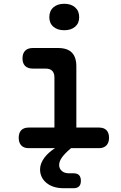

<svg xmlns="http://www.w3.org/2000/svg" viewBox="-20 -784 640 1016"><path d="M504 -109Q530 -109 543.5 -95Q557 -81 557 -55Q557 -29 543 -14.5Q529 0 504 0H356L348 7Q320 31 306.5 51Q293 71 293 89Q293 108 307 120.5Q321 133 345 133H369Q389 133 398.5 143Q408 153 408 173Q408 193 398 202.5Q388 212 369 212H318Q260 212 226 184Q192 156 192 112Q192 81 216 49Q235 24 271 0H132Q106 0 92.5 -14.5Q79 -29 79 -55Q79 -81 92.5 -95Q106 -109 132 -109H268V-374Q268 -397 256.5 -409Q245 -421 222 -421H154Q127 -421 113 -435Q99 -449 99 -475Q99 -501 113 -515.5Q127 -530 154 -530H287Q336 -530 360 -506Q384 -482 384 -433V-109ZM320 -624Q284 -624 262.5 -642.5Q241 -661 241 -693Q241 -726 262.5 -745Q284 -764 320 -764Q356 -764 377.5 -745Q399 -726 399 -693Q399 -661 377.5 -642.5Q356 -624 320 -624Z"/></svg>

Font: Maple Mono SemiBold
Style: Regular
Weight: 600
Monospace: yes
Designer: subframe7536
Version: Version 7.000